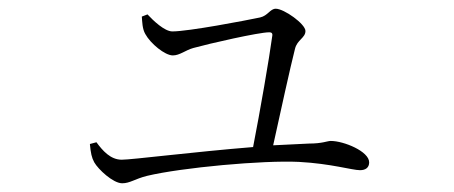

<svg xmlns="http://www.w3.org/2000/svg" viewBox="-20 -468 1040 440"><path d="M186 -138C188 -117 190 -107 196 -96C205 -80 239 -48 260 -48C278 -48 289 -58 317 -65C397 -84 582 -101 665 -97C739 -93 787 -78 805 -78C818 -78 826 -84 826 -96C826 -121 768 -145 738 -145C730 -145 719 -139 688 -139L606 -135C622 -208 646 -317 656 -356C661 -377 680 -381 680 -397C680 -413 631 -448 612 -448C599 -448 594 -432 576 -428C543 -421 412 -396 375 -396C357 -396 331 -421 318 -435L305 -430C306 -418 306 -402 313 -390C325 -368 358 -341 376 -341C392 -341 405 -353 423 -358C459 -368 573 -394 597 -394C602 -394 605 -392 604 -386C597 -334 576 -213 560 -131C424 -120 282 -102 259 -102C233 -102 215 -123 201 -142Z"/></svg>

Font: Noto Serif CJK SC ExtraLight
Style: Regular
Weight: 200
Designer: Ryoko NISHIZUKA 西塚涼子 (kana & ideographs); Frank Grießhammer (Latin, Greek & Cyrillic); Wenlong ZHANG 张文龙 (bopomofo); San
Foundry: Adobe
Version: Version 2.001;hotconv 1.1.0;makeotfexe 2.6.0